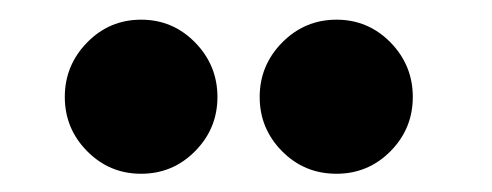

<svg xmlns="http://www.w3.org/2000/svg" viewBox="-20 -660 512 200"><path d="M70.8 -615.8Q94 -639.5 127 -639.5Q160 -639.5 183.2 -615.8Q206.5 -592 206.5 -559Q206.5 -526 183.2 -502.5Q160 -479 127 -479Q94 -479 70.8 -502.5Q47.5 -526 47.5 -559Q47.5 -592 70.8 -615.8ZM330.5 -479Q297 -479 273.8 -502.5Q250.5 -526 250.5 -559Q250.5 -592 274 -615.8Q297.5 -639.5 330.5 -639.5Q363.5 -639.5 386.8 -615.8Q410 -592 410 -559Q410 -526 386.8 -502.5Q363.5 -479 330.5 -479Z"/></svg>

Font: League Spartan ExtraBold
Style: Regular
Weight: 800
Foundry: The League of Moveable Type
Version: Version 2.002